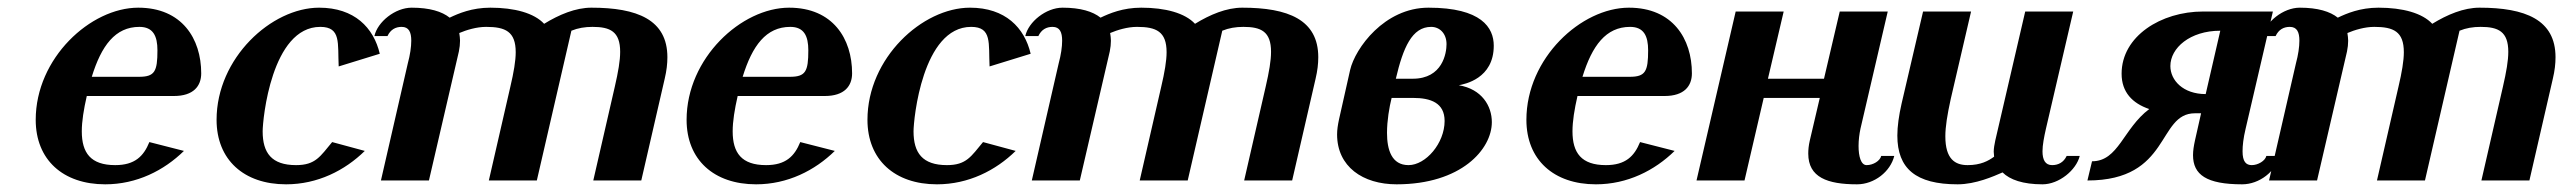

<svg xmlns="http://www.w3.org/2000/svg" viewBox="-20 -470 6675 500"><path d="M73 -158C73 -54 144 10 254 10C336 10 407 -26 459 -77L369 -100C354 -63 331 -40 280 -40C216 -40 193 -72 193 -128C193 -154 198 -185 206 -220H433C484 -220 504 -246 504 -279C504 -369 454 -450 340 -450C216 -450 73 -319 73 -158ZM219 -270C244 -351 280 -400 343 -400C379 -400 390 -376 390 -339C390 -284 383 -270 342 -270Z M544 -158C544 -54 615 10 725 10C807 10 878 -26 930 -77L845 -100C814 -63 802 -40 751 -40C687 -40 664 -72 664 -128C664 -159 687 -400 814 -400C869 -400 859 -357 862 -297L969 -330C953 -398 903 -450 811 -450C687 -450 544 -319 544 -158Z M1097 0 1175 -336C1177 -346 1178 -355 1178 -364C1178 -371 1177 -377 1176 -384C1195 -392 1221 -400 1246 -400C1296 -400 1323 -388 1323 -334C1323 -312 1318 -282 1309 -244L1253 0H1378L1468 -390C1485 -397 1503 -400 1523 -400C1569 -400 1595 -388 1595 -335C1595 -312 1590 -283 1581 -244L1525 0H1650L1711 -265C1716 -286 1718 -304 1718 -321C1718 -419 1639 -450 1520 -450C1479 -450 1436 -432 1397 -408C1371 -436 1320 -450 1257 -450C1209 -450 1174 -435 1151 -424C1131 -440 1099 -450 1052 -450C1009 -450 963 -413 955 -376H989C997 -393 1010 -400 1026 -400C1045 -400 1051 -386 1051 -364C1051 -348 1048 -327 1042 -305L972 0Z M1768 -158C1768 -54 1839 10 1949 10C2031 10 2102 -26 2154 -77L2064 -100C2049 -63 2026 -40 1975 -40C1911 -40 1888 -72 1888 -128C1888 -154 1893 -185 1901 -220H2128C2179 -220 2199 -246 2199 -279C2199 -369 2149 -450 2035 -450C1911 -450 1768 -319 1768 -158ZM1914 -270C1939 -351 1975 -400 2038 -400C2074 -400 2085 -376 2085 -339C2085 -284 2078 -270 2037 -270Z M2239 -158C2239 -54 2310 10 2420 10C2502 10 2573 -26 2625 -77L2540 -100C2509 -63 2497 -40 2446 -40C2382 -40 2359 -72 2359 -128C2359 -159 2382 -400 2509 -400C2564 -400 2554 -357 2557 -297L2664 -330C2648 -398 2598 -450 2506 -450C2382 -450 2239 -319 2239 -158Z M2792 0 2870 -336C2872 -346 2873 -355 2873 -364C2873 -371 2872 -377 2871 -384C2890 -392 2916 -400 2941 -400C2991 -400 3018 -388 3018 -334C3018 -312 3013 -282 3004 -244L2948 0H3073L3163 -390C3180 -397 3198 -400 3218 -400C3264 -400 3290 -388 3290 -335C3290 -312 3285 -283 3276 -244L3220 0H3345L3406 -265C3411 -286 3413 -304 3413 -321C3413 -419 3334 -450 3215 -450C3174 -450 3131 -432 3092 -408C3066 -436 3015 -450 2952 -450C2904 -450 2869 -435 2846 -424C2826 -440 2794 -450 2747 -450C2704 -450 2658 -413 2650 -376H2684C2692 -393 2705 -400 2721 -400C2740 -400 2746 -386 2746 -364C2746 -348 2743 -327 2737 -305L2667 0Z M3865 -152C3865 -194 3839 -238 3779 -248C3794 -251 3870 -265 3870 -351C3870 -398 3838 -450 3700 -450C3585 -450 3509 -344 3496 -288L3467 -159C3464 -145 3462 -132 3462 -120C3462 -36 3529 10 3617 10C3785 10 3865 -81 3865 -152ZM3648 -40C3604 -40 3592 -80 3592 -124C3592 -156 3598 -191 3604 -215H3660C3706 -215 3742 -202 3742 -155C3742 -97 3693 -40 3648 -40ZM3615 -265C3634 -346 3657 -400 3707 -400C3729 -400 3747 -383 3747 -355C3747 -332 3737 -265 3659 -265Z M3955 -158C3955 -54 4026 10 4136 10C4218 10 4289 -26 4341 -77L4251 -100C4236 -63 4213 -40 4162 -40C4098 -40 4075 -72 4075 -128C4075 -154 4080 -185 4088 -220H4315C4366 -220 4386 -246 4386 -279C4386 -369 4336 -450 4222 -450C4098 -450 3955 -319 3955 -158ZM4101 -270C4126 -351 4162 -400 4225 -400C4261 -400 4272 -376 4272 -339C4272 -284 4265 -270 4224 -270Z M4825 -135 4896 -440H4771L4730 -265H4584L4625 -440H4500L4398 0H4523L4573 -215H4719L4693 -104C4690 -91 4689 -80 4689 -70C4689 -8 4739 10 4816 10C4861 10 4903 -23 4913 -64H4879C4876 -51 4858 -40 4841 -40C4826 -40 4820 -63 4820 -90C4820 -105 4822 -121 4825 -135Z M5254 -440 5176 -104C5174 -94 5172 -84 5172 -75C5172 -71 5173 -66 5173 -62C5158 -51 5138 -40 5104 -40C5071 -40 5046 -56 5046 -115C5046 -140 5051 -171 5060 -212L5113 -440H4988L4932 -200C4925 -169 4921 -141 4921 -117C4921 -31 4969 10 5078 10C5125 10 5172 -11 5195 -21C5214 -2 5248 10 5299 10C5342 10 5387 -27 5396 -64H5362C5354 -47 5340 -40 5324 -40C5306 -40 5299 -54 5299 -76C5299 -92 5303 -113 5308 -135L5379 -440Z M5762 -390 5724 -225C5665 -225 5632 -261 5632 -298C5632 -345 5683 -390 5762 -390ZM5505 -278C5505 -230 5533 -201 5577 -186C5509 -135 5497 -50 5428 -50L5416 0C5634 0 5597 -175 5696 -175H5712L5696 -104C5693 -90 5691 -78 5691 -66C5691 -15 5726 10 5819 10C5864 10 5907 -24 5916 -64H5882C5879 -51 5860 -40 5844 -40C5829 -40 5820 -49 5820 -76C5820 -91 5822 -110 5828 -135L5899 -440H5717C5608 -440 5505 -376 5505 -278Z M6014 0 6092 -336C6094 -346 6095 -355 6095 -364C6095 -371 6094 -377 6093 -384C6112 -392 6138 -400 6163 -400C6213 -400 6240 -388 6240 -334C6240 -312 6235 -282 6226 -244L6170 0H6295L6385 -390C6402 -397 6420 -400 6440 -400C6486 -400 6512 -388 6512 -335C6512 -312 6507 -283 6498 -244L6442 0H6567L6628 -265C6633 -286 6635 -304 6635 -321C6635 -419 6556 -450 6437 -450C6396 -450 6353 -432 6314 -408C6288 -436 6237 -450 6174 -450C6126 -450 6091 -435 6068 -424C6048 -440 6016 -450 5969 -450C5926 -450 5880 -413 5872 -376H5906C5914 -393 5927 -400 5943 -400C5962 -400 5968 -386 5968 -364C5968 -348 5965 -327 5959 -305L5889 0Z"/></svg>

Font: Pfennig
Style: BoldItalic
Weight: 700
Italic angle: -13°
Version: Version 20100423